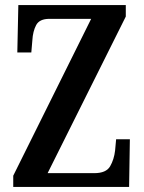

<svg xmlns="http://www.w3.org/2000/svg" viewBox="-20 -734 565 754"><path d="M32 0V-44L338 -660H174Q135 -660 122 -635.5Q109 -611 107 -575L103 -528H48L52 -714H474V-669L167 -54H350Q397 -54 412.5 -81Q428 -108 432 -143L436 -187H490L487 0Z"/></svg>

Font: Noto Serif Georgian ExtraCondensed SemiBold
Style: Regular
Weight: 600
Width: 2
Designer: Monotype Design Team, Akaki Razmadze
Foundry: Google LLC
Version: Version 2.003; ttfautohint (v1.8.4.7-5d5b)